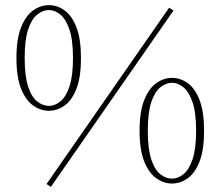

<svg xmlns="http://www.w3.org/2000/svg" viewBox="-20 -705 858 747"><path d="M170 -274Q138 -274 109 -294.5Q80 -315 62 -360Q44 -405 44 -479Q44 -553 62 -598.5Q80 -644 109 -664.5Q138 -685 170 -685Q203 -685 231.5 -664.5Q260 -644 277.5 -598.5Q295 -553 295 -479Q295 -405 277.5 -360Q260 -315 231.5 -294.5Q203 -274 170 -274ZM170 -293Q193 -293 214.5 -310Q236 -327 250 -368Q264 -409 264 -479Q264 -550 250 -590.5Q236 -631 214.5 -648.5Q193 -666 170 -666Q147 -666 125 -648.5Q103 -631 89.5 -590.5Q76 -550 76 -479Q76 -409 89.5 -368Q103 -327 125 -310Q147 -293 170 -293ZM178 22 161 11 638 -675 655 -664ZM649 9Q617 9 588 -11.5Q559 -32 541 -77Q523 -122 523 -196Q523 -270 541 -315.5Q559 -361 588 -381.5Q617 -402 649 -402Q682 -402 710.5 -381.5Q739 -361 756.5 -315.5Q774 -270 774 -196Q774 -122 756.5 -77Q739 -32 710.5 -11.5Q682 9 649 9ZM649 -10Q672 -10 693.5 -27Q715 -44 729 -85Q743 -126 743 -196Q743 -267 729 -307.5Q715 -348 693.5 -365.5Q672 -383 649 -383Q626 -383 604 -365.5Q582 -348 568.5 -307.5Q555 -267 555 -196Q555 -126 568.5 -85Q582 -44 604 -27Q626 -10 649 -10Z"/></svg>

Font: Source Serif 4 ExtraLight
Style: Regular
Weight: 200
Designer: Frank Grießhammer
Foundry: Adobe
Version: Version 4.005;hotconv 1.1.0;makeotfexe 2.6.0